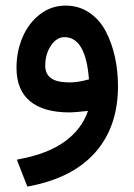

<svg xmlns="http://www.w3.org/2000/svg" viewBox="-20 -403 483 690"><path d="M296.2 -4.5Q247.9 1 230.2 1Q136.5 1 87.9 -39.3Q39.3 -79.6 39.3 -159.2Q39.3 -218.1 61 -269Q82.6 -319.9 123.4 -351.4Q164.2 -382.9 215.6 -382.9Q263.5 -382.9 300.8 -357.7Q338 -332.5 359.9 -290.7Q381.9 -248.9 392.9 -198.7Q404 -148.6 404 -93.7Q404 51.4 323.4 143.6Q242.8 235.8 86.6 266L78.1 267.5L75.1 259.4L44.8 181.9L40.8 170.8L52.4 168.3Q152.1 149.6 213.1 105.3Q274.1 61 296.2 -4.5ZM299.7 -117.9Q288.2 -269.5 211.6 -269.5Q183.4 -269.5 163 -239Q142.6 -208.6 142.6 -166.8Q142.6 -137 163.5 -121.9Q184.4 -106.8 230.7 -106.8Q261 -106.8 299.7 -117.9Z"/></svg>

Font: Vazir FD Medium
Style: Regular
Weight: 500
Foundry: DejaVu fonts team - Redesigned by Saber Rastikerdar
Version: Version 21.10;October 20, 2019;FontCreator 12.0.0.2547 64-bi